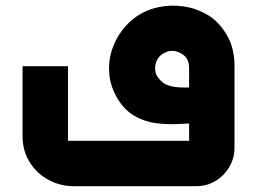

<svg xmlns="http://www.w3.org/2000/svg" viewBox="-20 -445 889 664"><path d="M235 199Q189 199 148.5 177.5Q108 156 83 116.5Q58 77 58 26V-216H215V50Q211 50 209 48Q207 46 208 42H652Q648 46 643 50.5Q638 55 634 60V-209Q634 -233 623.5 -246Q613 -259 598 -264Q588 -269 576.5 -269Q565 -269 554 -264.5Q543 -260 535 -253Q525 -244 520.5 -231Q516 -218 516.5 -206Q517 -194 522 -184Q531 -169 544.5 -158.5Q558 -148 587.5 -144Q617 -140 674 -145V-20Q636 -18 595.5 -16Q555 -14 516.5 -19.5Q478 -25 444.5 -44.5Q411 -64 387 -103Q362 -145 358 -187.5Q354 -230 366 -269Q378 -308 402 -339.5Q426 -371 455 -390Q488 -412 529.5 -420.5Q571 -429 614 -423Q657 -417 695.5 -395Q734 -373 760 -331Q776 -307 783.5 -278Q791 -249 791 -218V66Q791 102 773 132.5Q755 163 725 181Q695 199 657 199Z"/></svg>

Font: Mada ExtraBold
Style: Regular
Weight: 800
Designer: Khaled Hosny
Version: Version 1.5